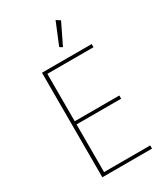

<svg xmlns="http://www.w3.org/2000/svg" viewBox="-258 -1201 1143 1312"><g transform="rotate(-30 313.5 -545.0)"><path d="M146.5 0V-825H538.5V-800H174.5V-426H526.5V-401H174.5V-25H538.5V0ZM358 -904.5 336 -918 407 -1090.5 438.5 -1070Z"/></g></svg>

Font: Spartan Thin Thin
Style: Regular
Weight: 250
Version: Version 1.004